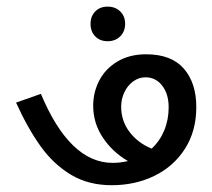

<svg xmlns="http://www.w3.org/2000/svg" viewBox="-20 -556 640 580"><path d="M28.5 -246 103.5 -272.5Q191 -64 320 -64Q343.5 -64 366.5 -69.5Q320 -96.5 290.8 -140.2Q261.5 -184 261.5 -237Q261.5 -277.5 280 -313Q298.5 -348.5 334.8 -370.2Q371 -392 421.5 -392Q497.5 -392 535.2 -348.8Q573 -305.5 573 -232.5Q573 -160.5 539 -107Q505 -53.5 446.8 -25Q388.5 3.5 317.5 3.5Q247.5 3.5 195 -27.8Q142.5 -59 103.5 -113Q64.5 -167 28.5 -246ZM438 -107Q463 -130 476.2 -162.2Q489.5 -194.5 489.5 -232Q489.5 -272 470 -297.2Q450.5 -322.5 419.5 -322.5Q399.5 -322.5 382.5 -310.2Q365.5 -298 355.8 -277.5Q346 -257 346 -233.5Q346 -191 371 -157.8Q396 -124.5 438 -107ZM253.5 -484Q253.5 -507 267.8 -521.5Q282 -536 305 -536Q328.5 -536 343.2 -521.5Q358 -507 358 -484Q358 -461 343.2 -446.2Q328.5 -431.5 305 -431.5Q282 -431.5 267.8 -446Q253.5 -460.5 253.5 -484Z"/></svg>

Font: JuliaMono Italic
Style: Regular
Weight: 400
Italic angle: -9°
Monospace: yes
Designer: cormullion
Foundry: corm
Version: Version 0.049; ttfautohint (v1.8.4)